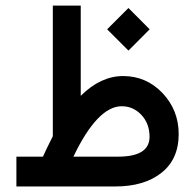

<svg xmlns="http://www.w3.org/2000/svg" viewBox="-20 -672 703 692"><path d="M170.4 -181.2C150.9 -142.6 139.2 -117.7 134.8 -107.4H39.1V0H396C464.8 0 520 -16.1 561.5 -48.8C603 -81.5 624 -127.9 624 -189C624 -246.1 604.5 -295.4 565.9 -336.4C526.9 -377.4 479.5 -397.9 423.8 -397.9C369.6 -397.9 318.8 -374 271 -326.7V-651.9H170.4ZM442.9 -489.7 519.5 -566.4 442.9 -643.1 366.2 -566.4ZM519 -179.2C519 -131.3 481.4 -107.4 405.8 -107.4H244.6C302.7 -229 361.3 -289.1 418.5 -289.1C446.3 -289.1 469.7 -278.8 489.7 -257.8C509.3 -236.8 519 -210.4 519 -179.2Z"/></svg>

Font: Shabnam Medium
Style: Regular
Weight: 500
Foundry: DejaVu fonts team - Redesigned by Saber Rastikerdar - Based on Vazir font
Version: Version 5.0.1